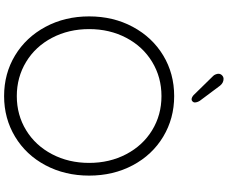

<svg xmlns="http://www.w3.org/2000/svg" viewBox="-107 -982 1111 937"><g transform="rotate(90 448.5 -513.5)"><path d="M60 -393Q60 -511 111 -606Q162 -701 250.5 -754.5Q339 -808 449 -808Q558 -808 647 -754.5Q736 -701 786.5 -606Q837 -511 837 -393Q837 -275 786.5 -180Q736 -85 647 -31.5Q558 22 449 22Q339 22 250.5 -31.5Q162 -85 111 -180Q60 -275 60 -393ZM775 -393Q775 -493 732.5 -574Q690 -655 615.5 -700.5Q541 -746 449 -746Q357 -746 282 -700.5Q207 -655 164.5 -574Q122 -493 122 -393Q122 -293 164.5 -212Q207 -131 282 -85.5Q357 -40 449 -40Q541 -40 615.5 -85.5Q690 -131 732.5 -212Q775 -293 775 -393ZM445 -902 350 -999Q346 -1003 343 -1010.5Q340 -1018 340 -1024Q340 -1034 347.5 -1041.5Q355 -1049 365 -1049Q384 -1049 398 -1032L472 -933Q480 -920 480 -908Q480 -903 475.5 -898Q471 -893 465 -893Q456 -893 445 -902Z"/></g></svg>

Font: Tsukimi Rounded
Style: Regular
Weight: 400
Designer: Takashi Funayama
Foundry: Takashi Funayama
Version: Version 1.032; ttfautohint (v1.8.3)